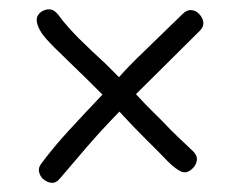

<svg xmlns="http://www.w3.org/2000/svg" viewBox="-20 -456 523 418"><path d="M102 -429 106 -425Q116 -411 129 -396.5Q142 -382 152 -372Q163 -361 180.5 -344.5Q198 -328 209 -318L239 -288Q241 -290 249.5 -299.5Q258 -309 275 -326L309 -359L378 -426Q387 -435 397 -434Q407 -433 414 -425Q421 -418 422.5 -408Q424 -398 415 -389L276 -251Q297 -228 316 -209.5Q335 -191 350 -175Q367 -158 380 -146Q393 -134 401 -126Q410 -117 408.5 -107Q407 -97 400 -90Q387 -77 374.5 -82.5Q362 -88 345 -105Q325 -126 298.5 -152Q272 -178 240 -213Q201 -173 169.5 -136.5Q138 -100 111 -68Q102 -57 92 -58Q82 -59 73 -67Q67 -73 65 -82Q63 -91 70 -100Q96 -135 129.5 -171.5Q163 -208 203 -250L172 -281L99 -352Q90 -361 81 -371Q72 -381 66.5 -391Q61 -401 60 -410.5Q59 -420 66 -427Q73 -434 83.5 -435.5Q94 -437 102 -429Z"/></svg>

Font: Nelagoney
Style: Regular
Weight: 400
Designer: Kanati
Foundry: Kanati and Michael Everson
Version: Version 2.000